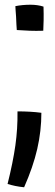

<svg xmlns="http://www.w3.org/2000/svg" viewBox="-20 -568 234 812"><path d="M164 -540Q165 -508 164.5 -482.5Q164 -457 163 -438Q132 -437 106 -438Q80 -439 51 -441Q50 -452 49.5 -463.5Q49 -475 48 -497Q47 -515 46 -524Q45 -533 45 -542Q60 -545 76 -546.5Q92 -548 109 -548Q124 -548 138 -546Q152 -544 164 -540ZM54 -97Q81 -97 107 -95.5Q133 -94 155 -91Q155 -14 137.5 62Q120 138 82 224Q62 222 45 218.5Q28 215 12 210Q35 118 45 47Q55 -24 54 -97Z"/></svg>

Font: Atma Medium
Style: Regular
Weight: 500
Designer: Gregori Vincens, Jeremie Hornus, Riccardo Olocco, Yoann Minet.
Foundry: black foundry
Version: Version 1.101;PS 1.100;hotconv 1.0.86;makeotf.lib2.5.63406